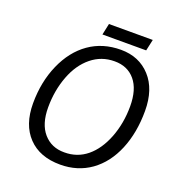

<svg xmlns="http://www.w3.org/2000/svg" viewBox="-149 -963 1019 1096"><g transform="rotate(20 360.0 -415.0)"><path d="M429.2 -650.9Q350.1 -650.9 289.6 -601.6Q228.5 -552.2 195.3 -464.4Q162.1 -376 162.1 -274.4Q162.1 -172.9 210 -118.2Q257.8 -63.5 335.9 -64Q414.1 -63.5 472.7 -111.3Q531.2 -159.2 565.9 -248Q600.1 -336.9 600.1 -439.5Q600.1 -542 554.2 -596.7Q508.3 -651.4 429.2 -650.9ZM522.9 -46.9Q442.9 9.8 337.9 9.8Q212.9 9.8 143.1 -63.5Q73.2 -136.7 73.2 -266.6Q73.2 -397 120.1 -503.4Q167 -609.9 249 -667.5Q331.1 -725.1 441.4 -725.1Q552.2 -725.1 620.6 -649.9Q689 -575.2 689 -443.4Q689 -311.5 646 -208Q603 -104.5 522.9 -46.9ZM325.7 -839.8H591.8L576.7 -771H311Z"/></g></svg>

Font: OpenSans-Italic
Style: Italic
Weight: 400
Italic angle: -12°
Foundry: Ascender Corporation
Version: Version 1.10